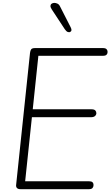

<svg xmlns="http://www.w3.org/2000/svg" viewBox="-20 -1346 786 1366"><path d="M126.5 0Q108 0 100.2 -8.8Q92.5 -17.5 95 -33L193.5 -969Q195.5 -986.5 202 -995.2Q208.5 -1004 230 -1004H711.5Q731 -1004 738.2 -996Q745.5 -988 745.5 -976.5Q745.5 -964.5 738.2 -956.8Q731 -949 711.5 -949H253L213 -568.5H630Q650 -568.5 657.8 -560.5Q665.5 -552.5 665.5 -541Q665.5 -529.5 656.2 -520.8Q647 -512 626 -512H207L159 -56.5H611.5Q631 -56.5 638.2 -49.2Q645.5 -42 645.5 -30Q645.5 -17 638.2 -8.5Q631 0 611.5 0ZM480.5 -1119.5Q472.5 -1114.5 462 -1118.5Q451.5 -1122.5 441 -1138L348 -1279.5Q338.5 -1294 339 -1304Q339.5 -1314 347.2 -1319.5Q355 -1325 365.5 -1325.5Q377 -1325.5 388.5 -1320.2Q400 -1315 407 -1300.5L482.5 -1152.5Q489.5 -1138.5 488.5 -1131Q487.5 -1123.5 480.5 -1119.5Z"/></svg>

Font: Edu NSW ACT Hand Pre
Style: Regular
Weight: 400
Designer: Tina and Corey Anderson, Eben Sorkin, Mirko Velimirovic
Foundry: Sorkin Type Co.
Version: Version 2.000